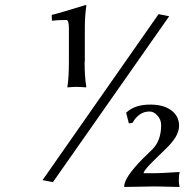

<svg xmlns="http://www.w3.org/2000/svg" viewBox="-20 -657 729 758"><path d="M606 -601.1 647.9 -592.8 189 62 147.9 54.2ZM502.9 -171.9 488.8 -169.9 478 -211.9 480 -213.9Q513.2 -244.1 573.2 -244.1Q624 -244.1 653.8 -223.1Q687 -200.2 687 -160.2Q687 -119.1 634.8 -69.8L582 -18.1Q546.9 17.1 546.9 26.9H589.8Q612.3 26.9 689 22Q686 35.2 686 57.1Q686 67.9 689 81.1Q618.7 79.1 597.2 79.1Q588.9 79.1 572.8 79.3Q556.6 79.6 526.4 80.1Q496.1 80.6 471.2 81.1L470.2 79.1Q470.2 44.4 543 -29.8L583 -68.8Q616.2 -103.5 616.2 -163.1Q616.2 -186 600.1 -202.1Q586.9 -216.8 569.8 -216.8Q528.8 -216.8 502.9 -171.9ZM314.9 -413.1 314 -414.1Q314 -353 320.8 -314L319.8 -312Q295.4 -314 282.2 -314Q268.6 -314 246.1 -312V-314Q252 -350.1 252 -414.1V-543.9Q252 -578.1 242.2 -578.1Q208 -578.1 185.1 -575.2L184.1 -598.1Q215.8 -605.5 317.9 -637.2Q320.8 -637.2 320.8 -633.8Q314.9 -593.3 314.9 -547.9Z"/></svg>

Font: Linear Smooth
Style: Regular
Weight: 400
Designer: Philipp H. Poll, Flanker
Foundry: Philipp H. Poll, reworked by Flanker
Version: Version 1.061 | FøM Fix